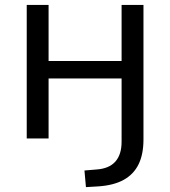

<svg xmlns="http://www.w3.org/2000/svg" viewBox="-20 -559 687 775"><path d="M320.9 129.2 369.9 125.1Q420.3 121.6 445.6 93.3Q470.8 64.9 470.8 13.4V-242.3H176.1V0H87.9V-539.1H176.1V-312.9H470.8V-539.1H559.1V4.2Q559.1 63.8 539.4 104.1Q519.7 144.4 479.3 166.9Q439 189.3 375.9 193.4L326.9 196.3Z"/></svg>

Font: Min Sans VF VF
Style: Regular
Weight: 400
Designer: Jinseong-Kim, NotoSansCJK, Nunito
Foundry: Jinseong-Kim
Version: Version 1.420;Glyphs 3.1.2 (3151)